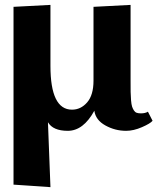

<svg xmlns="http://www.w3.org/2000/svg" viewBox="-20 -522 654 784"><path d="M35.2 -494.1 186 -502V-252.9Q186 -74.2 273.9 -74.2Q310.1 -74.2 335.9 -104Q361.8 -133.8 361.8 -192.9V-494.1L513.2 -502V-192.9Q513.2 -163.1 513.4 -146.7Q513.7 -130.4 515.1 -112.8Q516.6 -95.2 519.3 -86.9Q522 -78.6 526.6 -71.3Q531.2 -64 538.1 -61.5Q544.9 -59.1 555.2 -59.1Q573.2 -59.1 584 -65.9L603 -28.8Q593.8 -17.6 559.6 -2.7Q525.4 12.2 495.1 12.2Q449.7 12.2 410.2 -9.8Q370.6 -31.7 365.2 -69.8Q320.3 12.2 256.8 12.2Q196.3 12.2 175.8 -22.9L186 242.2L35.2 231.9Z"/></svg>

Font: Linguistics Pro
Style: Bold
Weight: 700
Designer: Stefan Peev, Context Ltd
Foundry: Stefan Peev, Context Ltd
Version: Version 001.000